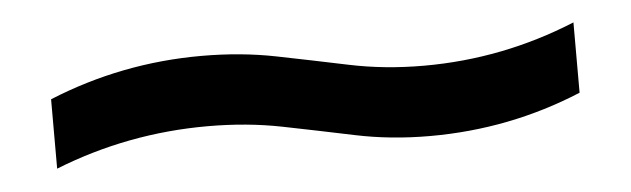

<svg xmlns="http://www.w3.org/2000/svg" viewBox="-25 -456 670 204"><g transform="rotate(-5 310.0 -354.5)"><path d="M30 -375Q108 -407 193 -407Q235 -407 272.5 -399.5Q310 -392 348 -384Q386 -376 428 -376Q512 -376 590 -408V-333Q513 -301 428 -301Q386 -301 348 -309Q310 -317 272.5 -324.5Q235 -332 193 -332Q108 -332 30 -301Z"/></g></svg>

Font: Unbounded Light
Style: Regular
Weight: 300
Designer: Luke Prowse, Jean-Baptiste Morizot, Fátima Lázaro, Florian Runge
Foundry: NaN
Version: Version 1.700